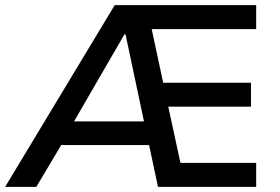

<svg xmlns="http://www.w3.org/2000/svg" viewBox="-36 -725 1087 745"><path d="M-16 0 409 -705H958V-612H508L544 -652L604 -372L549 -404H938V-311H568L610 -343L673 -52L620 -93H958V0H577L534 -202L571 -162H178L224 -200L105 0ZM447 -592 238 -231 222 -254H549L528 -229L451 -592Z"/></svg>

Font: Nunito Sans 8pt SemiBold
Style: Regular
Weight: 600
Version: Version 3.101;gftools[0.9.27]